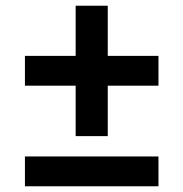

<svg xmlns="http://www.w3.org/2000/svg" viewBox="-20 -650 640 670"><path d="M244 -175V-351H67V-455H244V-630H356V-455H533V-351H356V-175ZM67 0V-104H533V0Z"/></svg>

Font: IBM Plex Arabic SemiBold
Style: Regular
Weight: 600
Designer: Mike Abbink, Paul van der Laan, Pieter van Rosmalen, Wael Morcos, Khajak Apelian
Foundry: Bold Monday
Version: Version 1.0